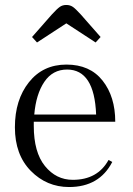

<svg xmlns="http://www.w3.org/2000/svg" viewBox="-20 -743 534 773"><path d="M444 -253H116V-236Q116 -130 161 -74.5Q206 -19 273 -19Q373 -19 417 -99L432 -91Q380 10 258 10Q168 10 104 -55Q40 -120 40 -230.5Q40 -341 96.5 -412Q153 -483 247.5 -483Q342 -483 393 -418.5Q444 -354 444 -253ZM250 -463Q192 -463 158.5 -413.5Q125 -364 118 -282H367Q360 -463 250 -463ZM305 -685 385 -594 365 -572 247 -649 129 -572 109 -594 189 -685Q210 -708 221 -715.5Q232 -723 247 -723Q262 -723 273 -715.5Q284 -708 305 -685Z"/></svg>

Font: Gilda Display
Style: Regular
Weight: 400
Designer: Eduardo Rodriguez Tunni
Foundry: Eduardo Rodriguez Tunni
Version: Version 1.001